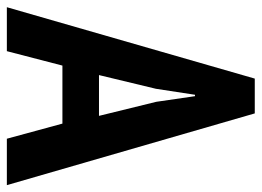

<svg xmlns="http://www.w3.org/2000/svg" viewBox="-122 -626 745 546"><g transform="rotate(90 250.0 -352.5)"><path d="M328 -158H163L122 0H-3L200 -705H299L503 0H371ZM190 -262H306L266 -425L250 -535H246L229 -424Z"/></g></svg>

Font: PT Sans Narrow
Style: Bold
Weight: 700
Width: 3
Designer: A.Korolkova, O.Umpeleva, V.Yefimov
Foundry: ParaType Ltd
Version: Version 2.003W OFL